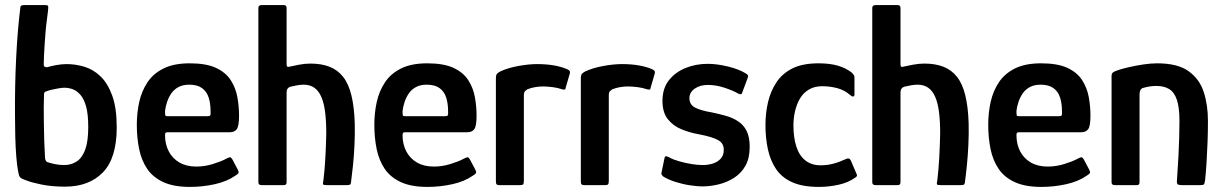

<svg xmlns="http://www.w3.org/2000/svg" viewBox="-20 -728 4813 755"><path d="M235 6Q183 6 142.5 -2.5Q102 -11 88 -17Q73 -22 65.5 -26Q58 -30 55.5 -37Q53 -44 51 -56Q47 -75 44 -112.5Q41 -150 40 -193Q39 -236 39 -271Q38 -389 43.5 -500Q49 -611 60 -698Q60 -704 64 -706Q68 -708 75 -708H156Q169 -708 169.5 -703.5Q170 -699 169 -687Q167 -670 164 -647.5Q161 -625 159 -600.5Q157 -576 155.5 -552.5Q154 -529 153 -509Q152 -489 152 -475Q152 -467 156.5 -465Q161 -463 167 -464Q179 -468 201 -472Q223 -476 242 -476Q277 -476 312 -465.5Q347 -455 375.5 -427.5Q404 -400 421.5 -351.5Q439 -303 439 -227Q439 -106 384.5 -50Q330 6 235 6ZM233 -79Q260 -79 281.5 -93Q303 -107 315 -139.5Q327 -172 327 -228Q327 -279 318.5 -309.5Q310 -340 295.5 -356Q281 -372 265 -377.5Q249 -383 233 -383Q224 -383 209.5 -380.5Q195 -378 182.5 -375Q170 -372 163 -369Q158 -368 155.5 -365.5Q153 -363 153 -356Q152 -334 152 -305Q152 -276 152.5 -242Q153 -208 154 -173.5Q155 -139 157 -107Q158 -100 160 -96.5Q162 -93 165 -91Q176 -87 194 -83Q212 -79 233 -79Z M518 -237Q518 -284 527.5 -327Q537 -370 560 -404.5Q583 -439 623.5 -459Q664 -479 726 -479Q791 -479 829.5 -461Q868 -443 887.5 -412.5Q907 -382 913.5 -345.5Q920 -309 920 -273Q920 -232 911 -220Q902 -208 884 -208H639Q634 -208 631.5 -206Q629 -204 629 -196Q629 -161 643.5 -133Q658 -105 685.5 -89Q713 -73 752 -73Q785 -73 817 -83Q849 -93 866 -102Q877 -108 883 -109.5Q889 -111 896 -97L915 -61Q920 -51 917.5 -47Q915 -43 905 -37Q872 -14 824 -3.5Q776 7 727 7Q663 7 622 -12Q581 -31 558.5 -64.5Q536 -98 527 -142.5Q518 -187 518 -237ZM808 -291Q808 -321 800.5 -344.5Q793 -368 774.5 -381.5Q756 -395 724 -395Q699 -395 681.5 -385.5Q664 -376 653.5 -360.5Q643 -345 637 -327Q631 -309 629 -292Q629 -278 630 -274.5Q631 -271 639 -271H795Q804 -271 806.5 -274Q809 -277 808 -291Z M996 -11Q996 -182 996 -354Q996 -526 996 -697Q996 -708 1009 -708Q1030 -708 1052.5 -708Q1075 -708 1096 -708Q1107 -708 1107 -697Q1107 -642 1107 -586Q1107 -530 1107 -475Q1107 -467 1110.5 -465.5Q1114 -464 1119 -466Q1132 -469 1155.5 -473.5Q1179 -478 1201 -478Q1244 -478 1276 -465.5Q1308 -453 1329.5 -425.5Q1351 -398 1362 -352.5Q1373 -307 1375 -243Q1376 -202 1374 -159Q1372 -116 1368 -77Q1364 -38 1360 -9Q1359 -3 1355 -1.5Q1351 0 1344 0Q1325 0 1305 0Q1285 0 1266 0Q1252 0 1250.5 -3Q1249 -6 1252 -21Q1257 -62 1259.5 -109.5Q1262 -157 1263 -203Q1263 -251 1258.5 -287Q1254 -323 1243.5 -347Q1233 -371 1216 -383Q1199 -395 1174 -395Q1162 -395 1148 -392.5Q1134 -390 1122 -387Q1115 -385 1111 -379.5Q1107 -374 1107 -364V-11Q1107 0 1096 0H1009Q996 0 996 -11Z M1452 -237Q1452 -284 1461.5 -327Q1471 -370 1494 -404.5Q1517 -439 1557.5 -459Q1598 -479 1660 -479Q1725 -479 1763.5 -461Q1802 -443 1821.5 -412.5Q1841 -382 1847.5 -345.5Q1854 -309 1854 -273Q1854 -232 1845 -220Q1836 -208 1818 -208H1573Q1568 -208 1565.5 -206Q1563 -204 1563 -196Q1563 -161 1577.5 -133Q1592 -105 1619.5 -89Q1647 -73 1686 -73Q1719 -73 1751 -83Q1783 -93 1800 -102Q1811 -108 1817 -109.5Q1823 -111 1830 -97L1849 -61Q1854 -51 1851.5 -47Q1849 -43 1839 -37Q1806 -14 1758 -3.5Q1710 7 1661 7Q1597 7 1556 -12Q1515 -31 1492.5 -64.5Q1470 -98 1461 -142.5Q1452 -187 1452 -237ZM1742 -291Q1742 -321 1734.5 -344.5Q1727 -368 1708.5 -381.5Q1690 -395 1658 -395Q1633 -395 1615.5 -385.5Q1598 -376 1587.5 -360.5Q1577 -345 1571 -327Q1565 -309 1563 -292Q1563 -278 1564 -274.5Q1565 -271 1573 -271H1729Q1738 -271 1740.5 -274Q1743 -277 1742 -291Z M2092 -476Q2163 -476 2210 -456Q2218 -452 2220 -449Q2222 -446 2221 -440L2205 -385Q2204 -377 2201 -376Q2198 -375 2190 -377Q2173 -383 2152 -385.5Q2131 -388 2117 -388Q2101 -388 2088.5 -386Q2076 -384 2067.5 -381.5Q2059 -379 2054 -377Q2050 -374 2045 -370Q2040 -366 2040 -352V-18Q2040 -6 2037 -3Q2034 0 2025 0H1941Q1937 0 1933.5 -2.5Q1930 -5 1930 -15V-418Q1930 -433 1934 -437.5Q1938 -442 1947 -447Q1977 -461 2018 -468.5Q2059 -476 2092 -476Z M2426 -476Q2497 -476 2544 -456Q2552 -452 2554 -449Q2556 -446 2555 -440L2539 -385Q2538 -377 2535 -376Q2532 -375 2524 -377Q2507 -383 2486 -385.5Q2465 -388 2451 -388Q2435 -388 2422.5 -386Q2410 -384 2401.5 -381.5Q2393 -379 2388 -377Q2384 -374 2379 -370Q2374 -366 2374 -352V-18Q2374 -6 2371 -3Q2368 0 2359 0H2275Q2271 0 2267.5 -2.5Q2264 -5 2264 -15V-418Q2264 -433 2268 -437.5Q2272 -442 2281 -447Q2311 -461 2352 -468.5Q2393 -476 2426 -476Z M2593 -106Q2595 -115 2600.5 -113.5Q2606 -112 2612 -109Q2628 -100 2651.5 -93.5Q2675 -87 2699 -83Q2723 -79 2742 -79Q2765 -79 2783.5 -85Q2802 -91 2814 -104Q2826 -117 2826 -138Q2827 -164 2804 -177Q2781 -190 2728 -200Q2693 -206 2660 -219.5Q2627 -233 2606 -259.5Q2585 -286 2585 -331Q2585 -380 2610 -412Q2635 -444 2675.5 -460.5Q2716 -477 2763 -477Q2799 -477 2842.5 -466.5Q2886 -456 2913 -439Q2921 -434 2921.5 -430.5Q2922 -427 2920 -421L2899 -365Q2897 -353 2883 -360Q2862 -372 2829 -383Q2796 -394 2763 -394Q2733 -394 2712 -379.5Q2691 -365 2691 -342Q2691 -316 2714 -304.5Q2737 -293 2779 -286Q2808 -280 2834.5 -272.5Q2861 -265 2882.5 -251Q2904 -237 2916 -213Q2928 -189 2928 -151Q2928 -106 2911.5 -76.5Q2895 -47 2867 -29Q2839 -11 2806 -3Q2773 5 2741 5Q2724 5 2695.5 1Q2667 -3 2638 -12Q2609 -21 2588 -34Q2585 -37 2582.5 -40Q2580 -43 2581 -48Z M3200 7Q3136 7 3095 -11.5Q3054 -30 3031.5 -63.5Q3009 -97 2999.5 -141.5Q2990 -186 2990 -236Q2990 -283 3000 -326Q3010 -369 3033 -404Q3056 -439 3096 -459Q3136 -479 3199 -479Q3242 -479 3274 -470Q3306 -461 3330 -442Q3336 -435 3338 -432Q3340 -429 3340 -422V-357Q3340 -349 3335 -348.5Q3330 -348 3326 -352Q3301 -374 3272 -381.5Q3243 -389 3213 -389Q3183 -389 3161 -376Q3139 -363 3126 -341Q3113 -319 3106.5 -291.5Q3100 -264 3100 -235Q3100 -187 3111.5 -151.5Q3123 -116 3147 -97Q3171 -78 3207 -78Q3232 -78 3255.5 -84Q3279 -90 3305 -102Q3320 -110 3326 -96L3347 -47Q3351 -40 3349.5 -36Q3348 -32 3342 -29Q3316 -10 3277.5 -1.5Q3239 7 3200 7Z M3410 -11Q3410 -182 3410 -354Q3410 -526 3410 -697Q3410 -708 3423 -708Q3444 -708 3466.5 -708Q3489 -708 3510 -708Q3521 -708 3521 -697Q3521 -642 3521 -586Q3521 -530 3521 -475Q3521 -467 3524.5 -465.5Q3528 -464 3533 -466Q3546 -469 3569.5 -473.5Q3593 -478 3615 -478Q3658 -478 3690 -465.5Q3722 -453 3743.5 -425.5Q3765 -398 3776 -352.5Q3787 -307 3789 -243Q3790 -202 3788 -159Q3786 -116 3782 -77Q3778 -38 3774 -9Q3773 -3 3769 -1.5Q3765 0 3758 0Q3739 0 3719 0Q3699 0 3680 0Q3666 0 3664.5 -3Q3663 -6 3666 -21Q3671 -62 3673.5 -109.5Q3676 -157 3677 -203Q3677 -251 3672.5 -287Q3668 -323 3657.5 -347Q3647 -371 3630 -383Q3613 -395 3588 -395Q3576 -395 3562 -392.5Q3548 -390 3536 -387Q3529 -385 3525 -379.5Q3521 -374 3521 -364V-11Q3521 0 3510 0H3423Q3410 0 3410 -11Z M3866 -237Q3866 -284 3875.5 -327Q3885 -370 3908 -404.5Q3931 -439 3971.5 -459Q4012 -479 4074 -479Q4139 -479 4177.5 -461Q4216 -443 4235.5 -412.5Q4255 -382 4261.5 -345.5Q4268 -309 4268 -273Q4268 -232 4259 -220Q4250 -208 4232 -208H3987Q3982 -208 3979.5 -206Q3977 -204 3977 -196Q3977 -161 3991.5 -133Q4006 -105 4033.5 -89Q4061 -73 4100 -73Q4133 -73 4165 -83Q4197 -93 4214 -102Q4225 -108 4231 -109.5Q4237 -111 4244 -97L4263 -61Q4268 -51 4265.5 -47Q4263 -43 4253 -37Q4220 -14 4172 -3.5Q4124 7 4075 7Q4011 7 3970 -12Q3929 -31 3906.5 -64.5Q3884 -98 3875 -142.5Q3866 -187 3866 -237ZM4156 -291Q4156 -321 4148.5 -344.5Q4141 -368 4122.5 -381.5Q4104 -395 4072 -395Q4047 -395 4029.5 -385.5Q4012 -376 4001.5 -360.5Q3991 -345 3985 -327Q3979 -309 3977 -292Q3977 -278 3978 -274.5Q3979 -271 3987 -271H4143Q4152 -271 4154.5 -274Q4157 -277 4156 -291Z M4364 0Q4351 0 4351 -11Q4351 -116 4351 -220.5Q4351 -325 4351 -429Q4351 -439 4357 -443.5Q4363 -448 4382 -454Q4394 -458 4420 -464Q4446 -470 4475.5 -474.5Q4505 -479 4530 -479Q4611 -479 4654 -448Q4697 -417 4713.5 -366Q4730 -315 4730 -252Q4730 -212 4728.5 -170Q4727 -128 4724.5 -89Q4722 -50 4719 -21Q4717 -5 4713.5 -2.5Q4710 0 4698 0H4628Q4616 0 4611.5 -3Q4607 -6 4608 -17Q4608 -22 4610 -49Q4612 -76 4614 -113.5Q4616 -151 4617 -188.5Q4618 -226 4618 -252Q4618 -305 4608 -335Q4598 -365 4578 -377.5Q4558 -390 4527 -390Q4513 -390 4500.5 -388Q4488 -386 4478 -383Q4470 -382 4465.5 -375.5Q4461 -369 4461 -354Q4461 -307 4461 -250Q4461 -193 4461 -132.5Q4461 -72 4461 -11Q4461 0 4451 0Z"/></svg>

Font: Glory SemiBold
Style: Regular
Weight: 600
Designer: Robert Leuschke
Foundry: Robert Leuschke
Version: Version 1.011